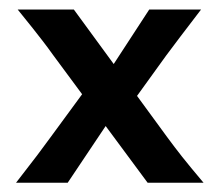

<svg xmlns="http://www.w3.org/2000/svg" viewBox="-20 -394 474 414"><path d="M298.3 0 95.2 -274.4Q83 -291.5 72.8 -304.7Q62.5 -317.9 50.3 -333.5Q38.1 -349.1 18.1 -373.5H139.2L340.3 -98.6Q356.4 -76.7 372.8 -55.9Q389.2 -35.2 418.9 0ZM14.6 0Q44.9 -39.1 60.3 -59.3Q75.7 -79.6 89.4 -98.6L182.6 -225.6L213.9 -131.3L126 0ZM247.1 -147.9 217.8 -244.6 301.8 -373.5H413.6Q385.3 -336.4 369.6 -315.9Q354 -295.4 338.4 -274.4Z"/></svg>

Font: Harmattan
Style: Bold
Weight: 700
Designer: George W. Nuss III and SIL International
Foundry: SIL International
Version: Version 4.000